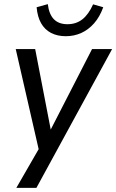

<svg xmlns="http://www.w3.org/2000/svg" viewBox="-20 -728 562 928"><path d="M59 180 176 -23 173 20 56 -491H150L229 -82H215L425 -491H522L156 180ZM298 -553Q257 -553 226.5 -569Q196 -585 178.5 -616Q161 -647 157 -693L211 -708Q217 -659 240.5 -635Q264 -611 306 -611Q348 -611 378 -634.5Q408 -658 430 -707L479 -693Q462 -646 434.5 -615Q407 -584 372.5 -568.5Q338 -553 298 -553Z"/></svg>

Font: Nunito Sans 10pt SemiCondensed Medium
Style: Italic
Weight: 500
Width: 4
Italic angle: -9°
Designer: Vernon Adams
Foundry: Vernon Adams
Version: Version 3.101;gftools[0.9.27]